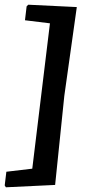

<svg xmlns="http://www.w3.org/2000/svg" viewBox="-57 -668 372 815"><path d="M-32 127 -37 119 -30 61 80 48 155 -569 49 -582 56 -641 63 -648 269 -638 216 -261 177 117Z"/></svg>

Font: Alegreya Sans SC
Style: Bold Italic
Weight: 700
Italic angle: -7°
Designer: Juan Pablo del Peral
Foundry: Huerta Tipografica
Version: Version 2.007